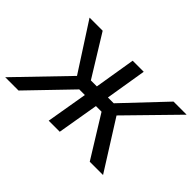

<svg xmlns="http://www.w3.org/2000/svg" viewBox="-102 -787 1029 1029"><g transform="rotate(45 412.0 -272.5)"><path d="M-2.8 0 264.2 -277 90.9 -545.5H190.3L333.8 -312.5H379.3L417.6 -545.5H501.4L463.1 -312.5H507.1L727.3 -545.5H826.7L563.9 -277L738.6 0H637.8L492.9 -234.4H450.3L410.5 0H326.7L366.5 -234.4H323.9L98 0Z"/></g></svg>

Font: Karasuma Gothic
Style: Italic
Weight: 400
Italic angle: -9.39999°
Designer: Rasmus Andersson / Ryoko Nishizuka
Foundry: Genbu
Version: Version 1.00